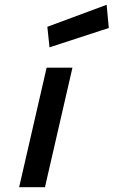

<svg xmlns="http://www.w3.org/2000/svg" viewBox="-20 -783 475 803"><path d="M60 0 175 -500H283L168 0ZM187 -585 178 -671 426 -763 435 -666Z"/></svg>

Font: Titillium Web SemiBold
Style: Italic
Weight: 600
Italic angle: -13°
Version: Version 1.002;PS 57.000;hotconv 1.0.70;makeotf.lib2.5.55311